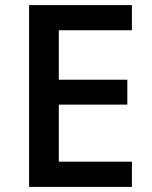

<svg xmlns="http://www.w3.org/2000/svg" viewBox="-20 -734 598 754"><path d="M498 0H94.2V-713.9H498V-615.2H210.9V-420.9H480V-323.2H210.9V-99.1H498Z"/></svg>

Font: f2_52653          
Style: Regular
Weight: 600
Foundry: Ascender Corporation
Version: Version 1.10